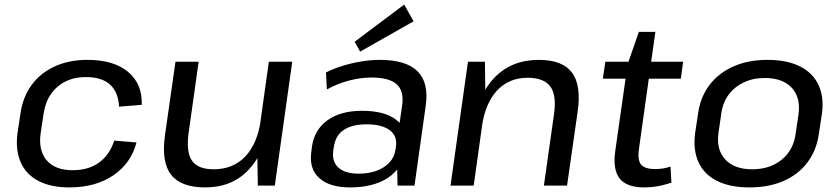

<svg xmlns="http://www.w3.org/2000/svg" viewBox="-20 -809 3658 837"><path d="M282 8Q202 8 148 -20Q94 -48 70.5 -101Q47 -154 56 -227L69 -313Q79 -385 117.5 -438Q156 -491 218.5 -519.5Q281 -548 361 -548Q476 -548 538.5 -495.5Q601 -443 598 -352L499 -344Q496 -407 460 -440Q424 -473 354 -473Q304 -473 265 -453.5Q226 -434 201.5 -398Q177 -362 170 -313L157 -227Q147 -152 184 -109.5Q221 -67 297 -67Q366 -67 412 -100.5Q458 -134 478 -196L575 -188Q552 -98 474.5 -45Q397 8 282 8Z M802 -228Q791 -146 817 -108.5Q843 -71 911 -71Q996 -71 1049 -126.5Q1102 -182 1117 -286L1168 -356L1158 -291Q1137 -147 1064.5 -69.5Q992 8 875 8Q769 8 726 -47Q683 -102 699 -218L745 -540H846ZM1178 0H1104L1101 -176L1152 -540H1254Z M1709 -182 1733 -349Q1742 -412 1709.5 -441.5Q1677 -471 1599 -471Q1551 -471 1500.5 -457.5Q1450 -444 1405 -419L1401 -493Q1432 -509 1472 -521.5Q1512 -534 1554.5 -541Q1597 -548 1635 -548Q1750 -548 1800 -498.5Q1850 -449 1836 -349L1787 0H1713ZM1506 8Q1417 8 1372 -32.5Q1327 -73 1337 -146L1340 -171Q1351 -244 1408 -285Q1465 -326 1558 -326Q1656 -326 1707 -287Q1758 -248 1748 -175L1744 -149Q1734 -75 1670.5 -33.5Q1607 8 1506 8ZM1543 -52Q1610 -52 1653.5 -80.5Q1697 -109 1704 -156L1706 -170Q1713 -216 1679 -241.5Q1645 -267 1578 -267Q1516 -267 1479 -243Q1442 -219 1435 -166L1433 -154Q1426 -105 1455 -78.5Q1484 -52 1543 -52ZM1783 -716 1550 -584 1526 -627 1742 -789Z M2395 -310Q2407 -394 2379 -432Q2351 -470 2280 -470Q2199 -470 2147 -414.5Q2095 -359 2080 -254L2029 -184L2039 -249Q2061 -393 2135.5 -470.5Q2210 -548 2329 -548Q2432 -548 2473.5 -492.5Q2515 -437 2498 -321L2452 0H2351ZM2020 -540H2094L2096 -364L2045 0H1944Z M2789 8Q2712 8 2681.5 -30.5Q2651 -69 2662 -150L2716 -529L2765 -670H2837L2766 -164Q2758 -113 2774 -92.5Q2790 -72 2836 -72Q2853 -72 2870 -74.5Q2887 -77 2903 -83L2907 -13Q2890 -7 2870 -2Q2850 3 2829 5.5Q2808 8 2789 8ZM2619 -540H2958L2948 -466H2608Z M3247 8Q3163 8 3106.5 -20Q3050 -48 3025.5 -101Q3001 -154 3010 -227L3023 -313Q3033 -386 3073 -438.5Q3113 -491 3177.5 -519.5Q3242 -548 3326 -548Q3410 -548 3466.5 -520Q3523 -492 3548 -439Q3573 -386 3563 -313L3550 -227Q3540 -154 3500 -101Q3460 -48 3395.5 -20Q3331 8 3247 8ZM3259 -71Q3337 -71 3388.5 -113.5Q3440 -156 3449 -229L3461 -311Q3471 -384 3431.5 -426.5Q3392 -469 3314 -469Q3263 -469 3222 -449.5Q3181 -430 3155.5 -395Q3130 -360 3124 -311L3112 -229Q3102 -157 3141.5 -114Q3181 -71 3259 -71Z"/></svg>

Font: Pathway Extreme 28pt Medium
Style: Italic
Weight: 500
Italic angle: -8°
Designer: Eduardo Rodriguez Tunni
Foundry: Eduardo Rodriguez Tunni
Version: Version 1.001;gftools[0.9.26]